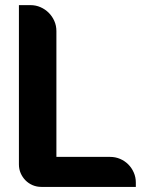

<svg xmlns="http://www.w3.org/2000/svg" viewBox="-20 -733 582 753"><path d="M201.2 -117.7H411.6Q432.6 -117.7 450.9 -109.9Q469.2 -102.1 482.9 -88.4Q496.6 -74.7 504.6 -56.4Q512.7 -38.1 512.7 -17.1V0H142.1Q124 0 107.9 -6.8Q91.8 -13.7 79.8 -25.9Q67.9 -38.1 61 -54Q54.2 -69.8 54.2 -88.4V-712.9H99.6Q120.6 -712.9 138.9 -704.8Q157.2 -696.8 171.1 -682.9Q185.1 -668.9 193.1 -650.6Q201.2 -632.3 201.2 -611.3Z"/></svg>

Font: Millunium
Style: Bold
Weight: 700
Designer: kolcsarzsolt
Foundry: Kolcsar Szilard Zsolt
Version: Version 2.000980; 2016